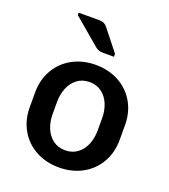

<svg xmlns="http://www.w3.org/2000/svg" viewBox="-146 -900 901 1021"><g transform="rotate(20 304.5 -390.0)"><path d="M50.3 -233.9V-316.9Q50.3 -389.2 83 -445.8Q115.7 -502.4 173.6 -533.9Q231.4 -565.4 304.7 -565.4Q377.9 -565.4 435.8 -533.9Q493.7 -502.4 526.4 -445.8Q559.1 -389.2 559.1 -316.9V-233.9Q559.1 -161.6 526.4 -105Q493.7 -48.3 435.8 -16.8Q377.9 14.6 304.7 14.6Q231.4 14.6 173.6 -16.8Q115.7 -48.3 83 -105Q50.3 -161.6 50.3 -233.9ZM432.1 -240.2V-310.5Q432.1 -353 417.5 -388.9Q402.8 -424.8 374 -446.5Q345.2 -468.3 304.7 -468.3Q264.2 -468.3 235.4 -446.5Q206.5 -424.8 191.9 -388.9Q177.2 -353 177.2 -310.5V-240.2Q177.2 -197.8 191.9 -161.9Q206.5 -126 235.4 -104.2Q264.2 -82.5 304.7 -82.5Q345.2 -82.5 374 -104.2Q402.8 -126 417.5 -161.9Q432.1 -197.8 432.1 -240.2ZM273.4 -653.8 122.6 -781.7V-794.9H241.2Q255.4 -794.9 265.6 -790.3Q275.9 -785.6 284.7 -774.9L379.4 -655.3V-638.7H316.9Q303.7 -638.7 293.7 -642.1Q283.7 -645.5 273.4 -653.8Z"/></g></svg>

Font: Lycee Sans SemiBold
Style: Regular
Weight: 600
Designer: Justin Alvin
Foundry: Alkove Design
Version: Version 1.030